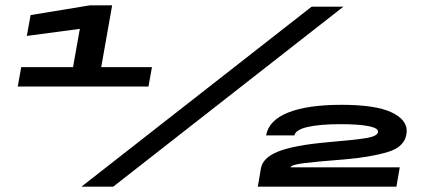

<svg xmlns="http://www.w3.org/2000/svg" viewBox="-20 -699 1616 719"><path d="M46.5 -375 59.5 -447.5H253.5L279 -591L80.5 -564.5L94.5 -642.5L316.5 -679H400L359 -447.5H549L536 -375ZM285 0 1147 -674H1266L404 0ZM945.5 0 957 -68Q964 -109 1022.8 -132Q1081.5 -155 1203.5 -166Q1316 -175.5 1354.8 -182.5Q1393.5 -189.5 1395.5 -204.5Q1398 -219 1360.8 -226.5Q1323.5 -234 1254.5 -234Q1179.5 -234 1133.2 -223.8Q1087 -213.5 1082.5 -192H976.5Q986.5 -248.5 1059 -277.5Q1131.5 -306.5 1259 -306.5Q1386 -306.5 1445.8 -278.5Q1505.5 -250.5 1503 -205Q1499.5 -150 1432.8 -130Q1366 -110 1269 -102Q1166 -94 1118 -88Q1070 -82 1068 -72.5H1477L1464.5 0Z"/></svg>

Font: Anybody UltraExpanded ExtraBold
Style: Italic
Weight: 800
Width: 9
Italic angle: -10°
Designer: Tyler Finck
Foundry: Etcetera Type Company
Version: Version 1.010; ttfautohint (v1.8.3) -l 8 -r 50 -G 200 -x 14 